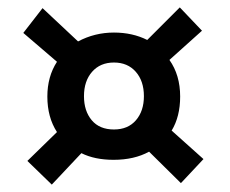

<svg xmlns="http://www.w3.org/2000/svg" viewBox="-20 -596 621 519"><path d="M444 -243 530 -166 469 -101 383 -186Q343 -164 287 -164Q236 -164 200 -182L120 -97L54 -161L134 -239Q108 -279 108 -335Q108 -389 134 -429L43 -507L95 -574L191 -484Q236 -508 288 -508Q338 -508 378 -488L466 -576L526 -513L438 -434Q467 -393 467 -335Q467 -281 444 -243ZM369 -336Q369 -377 347 -402Q325 -427 288 -427Q251 -427 229 -402Q207 -377 207 -336Q207 -296 228 -271Q249 -246 288 -246Q326 -246 347.5 -271Q369 -296 369 -336Z"/></svg>

Font: Sansita
Style: Bold
Weight: 700
Designer: Pablo Cosgaya
Foundry: Omnibus-Type
Version: Version 1.006